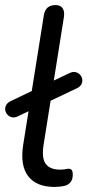

<svg xmlns="http://www.w3.org/2000/svg" viewBox="-30 -732 346 761"><path d="M186.4 8.9Q114.5 8.9 81.8 -33.5Q49 -76 62 -158.5L143.8 -671.7Q147.2 -692.1 158.8 -702Q170.5 -711.9 190.3 -711.9Q209.3 -711.9 218 -699.6Q226.7 -687.2 223.3 -664.4L142.9 -159Q134.4 -106 151 -82.8Q167.6 -59.7 208 -59.7Q221.7 -59.7 229.5 -61.4Q237.3 -63.2 242.2 -63.2Q249.6 -63.2 254 -58.3Q258.4 -53.4 258.4 -39.3Q258.4 -20.3 249.3 -9.6Q240.2 1.1 226.4 4.5Q218.4 6.5 206.8 7.7Q195.2 8.9 186.4 8.9ZM41 -271.1Q28.4 -264.8 17.4 -267.2Q6.5 -269.7 -0.3 -277.2Q-7.2 -284.8 -9.1 -295Q-11 -305.2 -5.7 -315.2Q-0.3 -325.2 12.9 -331.6L245.4 -442.3Q258.6 -448.7 269.1 -446.2Q279.5 -443.8 286.9 -436.2Q294.2 -428.7 295.9 -418.5Q297.6 -408.2 292.7 -398.2Q287.8 -388.2 274.2 -381.9Z"/></svg>

Font: Nunito ExtraLight
Style: Italic
Weight: 200
Italic angle: -9°
Designer: Vernon Adams
Foundry: Vernon Adams
Version: Version 3.602